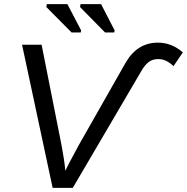

<svg xmlns="http://www.w3.org/2000/svg" viewBox="-20 -903 899 923"><path d="M330 0H233L86 -688H180L276 -204Q289 -137 294 -82L313 -120L358 -204L583 -600Q639 -698 739 -698Q806 -698 859 -651L814 -585Q795 -603 777.5 -611Q760 -619 741 -619Q712 -619 693 -603.5Q674 -588 658 -559ZM324 -747 203 -869 205 -883H304L370 -757L368 -747ZM485 -747 365 -869 367 -883H466L531 -757L529 -747Z"/></svg>

Font: Libra Sans Modern
Style: Italic
Weight: 400
Italic angle: -12°
Foundry: Stefan Peev, Context Ltd
Version: Version 1.000